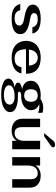

<svg xmlns="http://www.w3.org/2000/svg" viewBox="1172 -1964 986 3371"><g transform="rotate(90 1665.5 -279.0)"><path d="M50 -141H160Q170 -92 204.5 -67Q239 -42 304 -42Q363 -42 396.5 -65.5Q430 -89 430 -129Q430 -158 396 -180Q362 -202 303 -211Q175 -231 118 -266Q61 -301 61 -361Q61 -426 123.5 -463Q186 -500 307 -500Q423 -500 490.5 -463Q558 -426 569 -354H459Q449 -400 413.5 -424Q378 -448 322 -448Q211 -448 211 -383Q211 -364 220.5 -351.5Q230 -339 258 -328.5Q286 -318 340 -309Q463 -288 521.5 -248.5Q580 -209 580 -144Q580 10 301 10Q87 10 50 -141Z M1160 -162H1270Q1253 -79 1178.5 -34.5Q1104 10 991 10Q901 10 835 -20.5Q769 -51 733.5 -108Q698 -165 698 -243Q698 -322 733.5 -380Q769 -438 835 -469Q901 -500 991 -500Q1130 -500 1203 -434Q1276 -368 1276 -242H846V-236Q846 -42 1008 -42Q1076 -42 1112.5 -72Q1149 -102 1160 -162ZM850 -294H1133Q1125 -370 1090 -409Q1055 -448 996 -448Q934 -448 897 -408Q860 -368 850 -294Z M1858 -476Q1825 -476 1808 -474Q1859 -454 1887 -417Q1915 -380 1915 -332Q1915 -282 1884.5 -242.5Q1854 -203 1797 -180Q1740 -157 1662 -157Q1590 -157 1590 -121Q1590 -112 1602.5 -106Q1615 -100 1635 -100H1677Q1804 -100 1876.5 -64.5Q1949 -29 1949 35Q1949 109 1866.5 151.5Q1784 194 1644 194Q1556 194 1492 178Q1428 162 1394 134Q1360 106 1360 69Q1360 27 1400 -1.5Q1440 -30 1518 -43Q1431 -57 1431 -105Q1431 -128 1463.5 -147Q1496 -166 1547 -172Q1465 -193 1432 -232.5Q1399 -272 1399 -333Q1399 -383 1432 -421Q1465 -459 1523.5 -479.5Q1582 -500 1657 -500Q1692 -500 1719 -496Q1746 -518 1783.5 -531Q1821 -544 1863 -544Q1886 -544 1914 -541Q1942 -538 1961 -530V-453Q1940 -464 1911.5 -470Q1883 -476 1858 -476ZM1767 -329Q1767 -387 1738.5 -417.5Q1710 -448 1657 -448Q1604 -448 1576 -417.5Q1548 -387 1548 -329Q1548 -271 1576 -240.5Q1604 -210 1657 -210Q1710 -210 1738.5 -240.5Q1767 -271 1767 -329ZM1478 56Q1478 98 1523.5 122Q1569 146 1648 146Q1727 146 1772 118.5Q1817 91 1817 42Q1817 4 1779 -19Q1741 -42 1676 -42Q1584 -42 1531 -15.5Q1478 11 1478 56Z M2065 -178V-490H2213V-169Q2213 -42 2319 -42Q2381 -42 2417 -88Q2453 -134 2453 -212V-490H2601V0H2453V-81Q2430 -39 2382.5 -14.5Q2335 10 2276 10Q2178 10 2121.5 -40Q2065 -90 2065 -178ZM2452 -720Q2467 -737 2484 -744.5Q2501 -752 2524 -752Q2544 -752 2556 -743Q2568 -734 2568 -720Q2568 -697 2526 -668L2372 -560H2317Z M2739 -490H2887V-409Q2910 -451 2957.5 -475.5Q3005 -500 3064 -500Q3162 -500 3218.5 -450Q3275 -400 3275 -312V0H3127V-321Q3127 -448 3021 -448Q2959 -448 2923 -402Q2887 -356 2887 -278V0H2739Z"/></g></svg>

Font: Fahkwang
Style: Bold
Weight: 700
Designer: Suppakit Chalermlarp | Katatrad Co.,Ltd.
Foundry: Cadson Demak Co.,Ltd.
Version: Version 1.000; ttfautohint (v1.6)